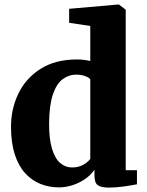

<svg xmlns="http://www.w3.org/2000/svg" viewBox="-20 -840 666 872"><path d="M247 11Q202 11 162.8 -5Q123.5 -21 93.5 -54.2Q63.5 -87.5 46.8 -139.8Q30 -192 30 -264.5Q30 -345.5 63.5 -415Q97 -484.5 164 -527.2Q231 -570 330.5 -570Q346.5 -570 361.8 -568Q377 -566 390 -563V-722L294 -736.5V-800L516 -819.5H520L551 -796V-67H602V-3Q579.5 1.5 543 6.8Q506.5 12 474.5 12Q441.5 12 425.2 1.8Q409 -8.5 409 -43.5V-69Q393 -45.5 367.2 -27.5Q341.5 -9.5 310.2 0.8Q279 11 247 11ZM306.5 -79.5Q327 -79.5 343.2 -85.2Q359.5 -91 371.2 -100Q383 -109 390 -118V-480Q383.5 -488.5 365.5 -494.8Q347.5 -501 326 -501Q292.5 -501 264.8 -480.5Q237 -460 220.5 -412Q204 -364 203 -281.5Q202.5 -210 216 -165.2Q229.5 -120.5 253 -100Q276.5 -79.5 306.5 -79.5Z"/></svg>

Font: Merriweather Light 18pt Black
Style: Regular
Weight: 900
Version: Version 2.100